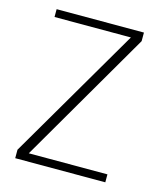

<svg xmlns="http://www.w3.org/2000/svg" viewBox="-94 -664 630 735"><g transform="rotate(15 221.5 -296.0)"><path d="M34.5 0H391.5V-31.5H79V-30L386 -558V-592H40V-561H343.5V-562.5L34.5 -33.5Z"/></g></svg>

Font: Anybody UltraCondensed Thin ExtraLight
Style: Regular
Weight: 250
Version: Version 1.111